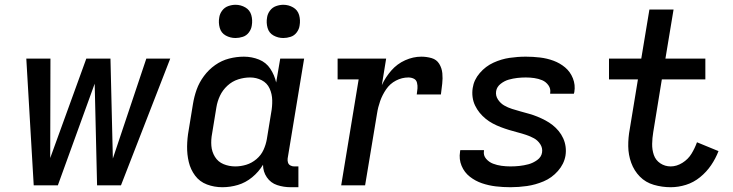

<svg xmlns="http://www.w3.org/2000/svg" viewBox="-20 -775 3064 803"><path d="M121 0H222L376 -425L386 0H486L692 -530H592L452 -112L442 -530H341L190 -114L191 -530H90Z M910 8Q943 8 975 -1.5Q1007 -11 1034.5 -33.5Q1062 -56 1080 -86Q1080 -57 1096 -33.5Q1112 -10 1139 -1Q1166 8 1196 8H1228V-79H1210Q1202 -79 1194.5 -83Q1187 -87 1184.5 -95Q1182 -103 1183 -112L1252 -530H1152L1135 -430Q1128 -461 1110.5 -487.5Q1093 -514 1063 -526Q1033 -538 1000 -538Q969 -538 938 -530Q907 -522 880 -503Q853 -484 833 -457Q813 -430 802.5 -400.5Q792 -371 787 -340L769 -230Q763 -197 762.5 -163Q762 -129 769.5 -97.5Q777 -66 796 -40.5Q815 -15 845.5 -3.5Q876 8 910 8ZM964 -79Q938 -79 915 -88.5Q892 -98 879 -119Q866 -140 864 -165Q862 -190 867 -216L885 -326Q889 -351 900 -374.5Q911 -398 931 -416.5Q951 -435 976 -443Q1001 -451 1026 -451Q1052 -451 1074.5 -439.5Q1097 -428 1107.5 -405Q1118 -382 1118.5 -355.5Q1119 -329 1114 -303L1096 -193Q1092 -170 1082 -148Q1072 -126 1052.5 -109.5Q1033 -93 1010 -86Q987 -79 964 -79ZM1165 -616Q1180 -616 1195.5 -621Q1211 -626 1221 -639.5Q1231 -653 1233 -668Q1237 -691 1231 -712Q1225 -733 1206 -744Q1187 -755 1165 -755Q1150 -755 1134.5 -749.5Q1119 -744 1109 -730.5Q1099 -717 1097 -702Q1093 -680 1099 -658.5Q1105 -637 1124 -626.5Q1143 -616 1165 -616ZM965 -616Q980 -616 995.5 -621Q1011 -626 1021 -639.5Q1031 -653 1033 -668Q1037 -691 1031 -712Q1025 -733 1006 -744Q987 -755 965 -755Q950 -755 934.5 -749.5Q919 -744 909 -730.5Q899 -717 897 -702Q893 -680 899 -658.5Q905 -637 924 -626.5Q943 -616 965 -616Z M1407 0H1507L1557 -301Q1561 -327 1570 -352.5Q1579 -378 1595 -401.5Q1611 -425 1636 -438Q1661 -451 1688 -451Q1700 -451 1710.5 -446Q1721 -441 1724 -429Q1727 -417 1726 -405Q1725 -393 1723 -380H1824Q1827 -403 1829.5 -425Q1832 -447 1830 -468.5Q1828 -490 1817 -508Q1806 -526 1785 -532Q1764 -538 1742 -538Q1708 -538 1674.5 -523Q1641 -508 1616.5 -480Q1592 -452 1577 -419L1595 -530H1392V-443H1480Z M2115 8Q2149 8 2184 3Q2219 -2 2253.5 -16.5Q2288 -31 2313.5 -60Q2339 -89 2345 -124Q2348 -143 2345.5 -161.5Q2343 -180 2335.5 -196.5Q2328 -213 2316.5 -227Q2305 -241 2291 -252Q2277 -263 2261 -271.5Q2245 -280 2228 -287Q2211 -294 2193 -299Q2175 -304 2157 -309Q2139 -314 2121.5 -319.5Q2104 -325 2088.5 -334Q2073 -343 2062.5 -359Q2052 -375 2055 -394Q2058 -412 2074 -424.5Q2090 -437 2108 -442Q2126 -447 2143.5 -449Q2161 -451 2179 -451Q2197 -451 2214.5 -448.5Q2232 -446 2247.5 -439.5Q2263 -433 2273.5 -418.5Q2284 -404 2281 -386Q2281 -385 2281 -383H2380Q2381 -387 2382 -390Q2387 -420 2376 -447.5Q2365 -475 2343.5 -493Q2322 -511 2295 -521Q2268 -531 2238.5 -534.5Q2209 -538 2179 -538Q2145 -538 2111 -533Q2077 -528 2044 -513Q2011 -498 1986.5 -469.5Q1962 -441 1957 -407Q1954 -388 1956.5 -369Q1959 -350 1967 -333.5Q1975 -317 1986 -303.5Q1997 -290 2011 -278.5Q2025 -267 2041 -258.5Q2057 -250 2074 -243.5Q2091 -237 2109 -231.5Q2127 -226 2144.5 -221.5Q2162 -217 2180 -211Q2198 -205 2213.5 -196.5Q2229 -188 2239.5 -172Q2250 -156 2247 -137Q2244 -118 2226.5 -105.5Q2209 -93 2190 -88Q2171 -83 2152.5 -81Q2134 -79 2115 -79Q2096 -79 2077.5 -81.5Q2059 -84 2042 -90.5Q2025 -97 2013 -111Q2001 -125 2004 -144V-147H1905Q1904 -143 1904 -140Q1899 -109 1910.5 -81.5Q1922 -54 1945 -36Q1968 -18 1996 -8.5Q2024 1 2054 4.5Q2084 8 2115 8Z M2785 8Q2817 8 2849 -2Q2881 -12 2908 -34Q2935 -56 2954 -84Q2973 -112 2985 -143L2895 -180Q2886 -155 2872 -132Q2858 -109 2834 -94Q2810 -79 2785 -79Q2761 -79 2741.5 -92Q2722 -105 2714.5 -127Q2707 -149 2707.5 -173.5Q2708 -198 2712 -222L2748 -443H2930V-530H2763L2797 -735H2696L2662 -530H2527V-443H2648L2614 -236Q2607 -199 2607.5 -163Q2608 -127 2620 -94Q2632 -61 2656 -36.5Q2680 -12 2714.5 -2Q2749 8 2785 8Z"/></svg>

Font: Iosevka Sparkle Medium
Style: Italic
Weight: 500
Italic angle: -9°
Designer: Belleve Invis
Foundry: Belleve Invis
Version: Version 4.5.0; ttfautohint (v1.8.3)